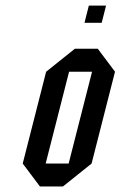

<svg xmlns="http://www.w3.org/2000/svg" viewBox="-20 -677 438 697"><path d="M125 0 62.5 -83.3 147.5 -416.7 251.7 -500H335L397.5 -416.7L312.5 -83.3L208.3 0ZM145.8 -83.3H229.2L314.2 -416.7H230.8ZM349.2 -594.2H286.7L302.5 -656.7H365Z"/></svg>

Font: Yulong
Style: Italic
Weight: 400
Italic angle: -14.25°
Designer: GGBotNet
Foundry: f0n7.com
Version: 1.00